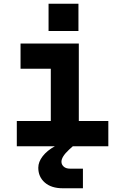

<svg xmlns="http://www.w3.org/2000/svg" viewBox="-20 -783 640 1028"><path d="M240 -763H400V-617H240ZM70 0V-135H252V-415H90V-550H402V-135H560V0H370L350 18Q309 56 309 83Q309 98 321 109Q333 120 355 120H424V225H316Q255 225 220 194.5Q185 164 185 115Q185 84 208.5 53.5Q232 23 274 0Z"/></svg>

Font: Tiny ExtraBold
Style: Regular
Weight: 800
Designer: Philipp Nurullin, Konstantin Bulenkov
Foundry: JetBrains
Version: Version 2.251; ttfautohint (v1.8.4.7-5d5b)